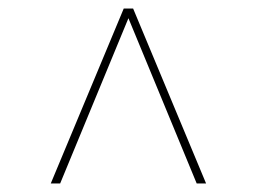

<svg xmlns="http://www.w3.org/2000/svg" viewBox="-20 -575 602 450"><path d="M270 -555H292L463 -145H441L277 -542H285L121 -145H99Z"/></svg>

Font: Montserrat
Style: Regular
Weight: 400
Designer: Julieta Ulanovsky
Foundry: Julieta Ulanovsky
Version: Version 8.000